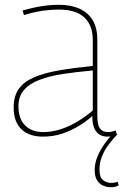

<svg xmlns="http://www.w3.org/2000/svg" viewBox="-20 -560 515 801"><path d="M37 -112Q37 -160 59 -190Q81 -220 123.5 -238Q166 -256 227 -266.5Q288 -277 367 -285V-394Q367 -454 332 -487Q297 -520 226 -520Q206 -520 182.5 -518Q159 -516 133.5 -511Q108 -506 80 -497L74 -516Q115 -528 153 -534Q191 -540 225 -540Q275 -540 311 -524Q347 -508 366.5 -476Q386 -444 386 -394V-78Q386 -38 397.5 -23.5Q409 -9 430 -9Q438 -9 445.5 -10.5Q453 -12 462 -16L468 1Q457 6 447.5 8Q438 10 429 10Q398 10 381.5 -11Q365 -32 365 -76Q342 -55 310.5 -35.5Q279 -16 241 -3Q203 10 159 10Q131 10 108.5 2.5Q86 -5 70 -20Q54 -35 45.5 -58Q37 -81 37 -112ZM57 -117Q57 -64 85 -36.5Q113 -9 160 -9Q197 -9 233.5 -21Q270 -33 304 -53.5Q338 -74 367 -99V-266Q300 -260 243.5 -251.5Q187 -243 145 -227Q103 -211 80 -184.5Q57 -158 57 -117ZM441 221Q425 221 409.5 214Q394 207 384.5 191.5Q375 176 375 149Q375 123 385.5 96Q396 69 414.5 42.5Q433 16 457 -8L469 1Q449 22 432 45Q415 68 405 93.5Q395 119 395 148Q395 180 410 191.5Q425 203 444 203Q452 203 458.5 202Q465 201 471 198L475 214Q468 217 460 219Q452 221 441 221Z"/></svg>

Font: Georama ExtraCondensed Thin Thin
Style: Regular
Weight: 250
Version: Version 1.001